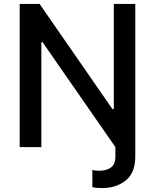

<svg xmlns="http://www.w3.org/2000/svg" viewBox="-20 -747 787 975"><path d="M190 -533V0H80V-727H181L551 -193H558V-727H667V49Q667 130 619 169Q571 208 499 208Q482 208 473 207Q463 207 449 203V116Q462 120 484 120Q520 120 543 104Q566 87 566 48V0L196 -533Z"/></svg>

Font: Sinter Medium
Style: Regular
Weight: 500
Foundry: Adobe & rsms
Version: Version 1.000